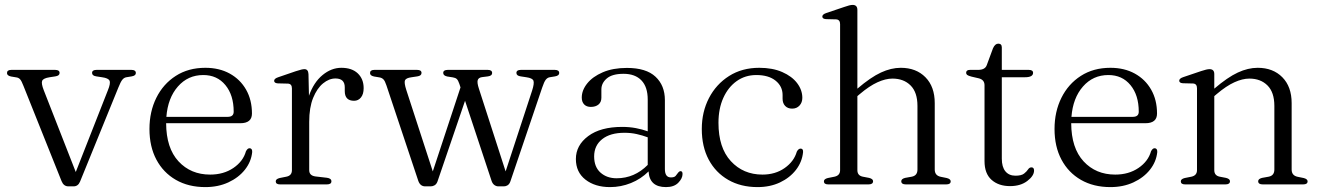

<svg xmlns="http://www.w3.org/2000/svg" viewBox="-20 -752 5388 783"><path d="M280 8H259Q239.5 8 231 -13.5L76 -401Q68 -422 61.8 -428.8Q55.5 -435.5 46 -436.5L25 -440Q8.5 -443.5 8.5 -454Q8.5 -467 26 -467H205Q223 -467 223 -454.5Q223 -443 205.5 -440.5L182.5 -437Q156.5 -433 152 -422.5Q147.5 -412 158.5 -384L289 -50.5L420 -384Q431.5 -412 426.8 -422.8Q422 -433.5 396 -437L373 -440.5Q355.5 -443 355.5 -454.5Q355.5 -467 373.5 -467H516.5Q534 -467 534 -454Q534 -443.5 517 -440.5L495.5 -437Q486 -435.5 479 -427Q472 -418.5 462.5 -394.5L306.5 -11.5Q298.5 8 280 8Z M1007.5 -289Q1007.5 -249.5 960 -249.5H657.5Q658 -148 708 -94Q758 -40 837 -40Q892 -40 931.8 -67Q971.5 -94 983 -135Q989.5 -147.5 997.5 -147.5Q1009 -147.5 1008.5 -132Q1004.5 -92.5 978.8 -60Q953 -27.5 911.2 -8.2Q869.5 11 817.5 11Q748.5 11 697.2 -18.5Q646 -48 617.8 -101Q589.5 -154 589.5 -226Q589.5 -296.5 617.5 -353Q645.5 -409.5 696.8 -442.5Q748 -475.5 817.5 -475.5Q874 -475.5 916.8 -452Q959.5 -428.5 983.5 -386.5Q1007.5 -344.5 1007.5 -289ZM809 -446Q746.5 -446 705.5 -399.2Q664.5 -352.5 658.5 -275.5H908.5Q933 -275.5 933 -296.5Q933 -364 899.2 -405Q865.5 -446 809 -446Z M1238 -450 1240 -361.5Q1259.5 -416.5 1295.5 -446Q1331.5 -475.5 1372 -475.5Q1415 -475.5 1439 -452.8Q1463 -430 1463 -392.5Q1463 -368 1452 -354.5Q1441 -341 1424 -341Q1386 -341 1386 -380.5V-396Q1386 -432 1348 -432Q1322 -432 1297.5 -412Q1273 -392 1257 -352.8Q1241 -313.5 1241 -255V-58Q1241 -36 1266 -32.5L1313.5 -27Q1331.5 -24.5 1331.5 -12.5Q1331.5 0 1313 0H1122Q1104.5 0 1104.5 -12.5Q1104.5 -22 1120.5 -26L1148 -31.5Q1170.5 -36 1170.5 -58V-391.5Q1170.5 -410 1154.5 -411L1113 -412Q1098 -413 1098 -422.5Q1098 -431.5 1114.5 -437L1186 -461.5Q1201 -466.5 1208.8 -468.2Q1216.5 -470 1221.5 -470Q1237 -470 1238 -450Z M1736.5 8H1714Q1694 8 1686 -14L1556 -403.5Q1550 -422 1543.5 -428.5Q1537 -435 1526.5 -436.5L1505.5 -440Q1489 -443.5 1489 -454Q1489 -467 1506.5 -467H1681Q1699 -467 1699 -454.5Q1699 -443 1682 -440.5L1658.5 -437Q1635.5 -434 1631.5 -424.2Q1627.5 -414.5 1637 -385L1745 -53L1858 -395.5L1853.5 -409.5Q1848.5 -424.5 1842.8 -429.8Q1837 -435 1826.5 -436.5L1804 -440Q1787.5 -443.5 1787.5 -454.5Q1787.5 -467 1806 -467H1969.5Q1987 -467 1987 -454Q1987 -443 1970 -440.5L1946 -437.5Q1931.5 -435.5 1928.2 -425.2Q1925 -415 1933 -390.5L2042 -53L2150 -382.5Q2159.5 -412 2155.5 -422.8Q2151.5 -433.5 2126.5 -437L2103.5 -440.5Q2086 -443 2086 -454.5Q2086 -467 2104 -467H2243Q2260.5 -467 2260.5 -454Q2260.5 -443.5 2243.5 -440.5L2222 -437Q2212.5 -435.5 2205.8 -427Q2199 -418.5 2191 -394.5L2061.5 -12.5Q2057.5 -1 2050.2 3.5Q2043 8 2035 8H2012.5Q2004 8 1996.5 2.8Q1989 -2.5 1985 -13.5L1876.5 -341L1764 -11.5Q1760 -1 1752.5 3.5Q1745 8 1736.5 8Z M2328.5 -103.5Q2328.5 -159.5 2378.8 -197Q2429 -234.5 2517.5 -234.5Q2547 -234.5 2573.2 -229.5Q2599.5 -224.5 2621.5 -216.5V-346Q2621.5 -397.5 2595.8 -424.2Q2570 -451 2523 -451Q2476.5 -451 2454.5 -432Q2432.5 -413 2432.5 -387.5V-353.5Q2432.5 -335.5 2420.8 -325.8Q2409 -316 2389.5 -316Q2372 -316 2362.2 -326.2Q2352.5 -336.5 2352.5 -354Q2352.5 -384 2374.8 -411.8Q2397 -439.5 2438.2 -457.2Q2479.5 -475 2536.5 -475Q2615 -475 2653.2 -439.2Q2691.5 -403.5 2691.5 -343.5V-62.5Q2691.5 -28.5 2716 -28.5Q2730 -28.5 2735.2 -34.5Q2740.5 -40.5 2744.5 -46.5Q2750 -54 2755.5 -54Q2763.5 -54 2763.5 -42.5Q2763.5 -24.5 2746.2 -6.8Q2729 11 2696 11Q2628.5 11 2625 -53Q2594 -22 2553 -5.5Q2512 11 2468 11Q2406.5 11 2367.5 -19.5Q2328.5 -50 2328.5 -103.5ZM2403 -114Q2403 -71 2429 -48Q2455 -25 2494.5 -25Q2567.5 -25 2621.5 -79.5V-192Q2600 -200 2576.8 -205.2Q2553.5 -210.5 2526.5 -210.5Q2468.5 -210.5 2435.8 -184.5Q2403 -158.5 2403 -114Z M3252 -353Q3252 -334 3240.5 -321.5Q3229 -309 3210.5 -309Q3192.5 -309 3182 -320Q3171.5 -331 3171.5 -349.5V-364.5Q3171.5 -400 3143 -423Q3114.5 -446 3064.5 -446Q3019 -446 2984.2 -421.2Q2949.5 -396.5 2929.8 -352.8Q2910 -309 2910 -251Q2910 -149.5 2960.5 -94.8Q3011 -40 3089.5 -40Q3142 -40 3180 -66.8Q3218 -93.5 3229.5 -133.5Q3236 -146 3245 -146Q3256 -146 3255 -131.5Q3251 -91.5 3226 -59.2Q3201 -27 3160.8 -8Q3120.5 11 3069.5 11Q3001 11 2949.8 -18.5Q2898.5 -48 2870.2 -101Q2842 -154 2842 -226Q2842 -295.5 2871.2 -352Q2900.5 -408.5 2953.2 -442Q3006 -475.5 3076.5 -475.5Q3130.5 -475.5 3170 -458.2Q3209.5 -441 3230.8 -413Q3252 -385 3252 -353Z M3476.5 -711.5V-390.5Q3531 -437 3572.5 -456.2Q3614 -475.5 3653.5 -475.5Q3716 -475.5 3754 -437Q3792 -398.5 3792 -331.5V-60.5Q3792 -36 3816.5 -31L3841 -26Q3857 -22 3857 -12.5Q3857 0 3839 0H3674Q3655.5 0 3655.5 -13Q3655.5 -22.5 3671 -26.5L3698.5 -31.5Q3721.5 -36 3721.5 -60.5V-320Q3721.5 -375.5 3693.5 -403.5Q3665.5 -431.5 3619.5 -431.5Q3591.5 -431.5 3558.5 -416.5Q3525.5 -401.5 3486.5 -368.5L3476.5 -360V-58Q3476.5 -36 3498.5 -31.5L3524.5 -26.5Q3540.5 -22.5 3540.5 -13Q3540.5 0 3522 0H3357.5Q3340 0 3340 -12.5Q3340 -22 3356 -26L3383.5 -31.5Q3406 -36.5 3406 -58V-653.5Q3406 -672 3390 -673L3348.5 -674Q3333.5 -675 3333.5 -684.5Q3333.5 -693.5 3350 -699L3422.5 -723.5Q3446 -732 3457 -732Q3476.5 -732 3476.5 -711.5Z M3972 -432.5 3942 -439.5Q3928.5 -443 3924.2 -446.5Q3920 -450 3920 -455Q3920 -467 3935.5 -467H3968.5Q3997 -467 4004 -486L4029.5 -555Q4038 -574 4051 -574Q4065.5 -574 4065.5 -558.5V-467H4175.5Q4193 -467 4193 -455Q4193 -437 4160 -437H4065.5V-105Q4065.5 -71 4080.2 -53.2Q4095 -35.5 4121 -35.5Q4145.5 -35.5 4156.2 -44Q4167 -52.5 4172.5 -61Q4178 -69.5 4186.5 -69.5Q4197 -69.5 4197 -56.5Q4197 -35 4169.5 -14Q4142 7 4099 7Q4052.5 7 4023.8 -18.5Q3995 -44 3995 -95V-404.5Q3995 -426.5 3972 -432.5Z M4698.5 -289Q4698.5 -249.5 4651 -249.5H4348.5Q4349 -148 4399 -94Q4449 -40 4528 -40Q4583 -40 4622.8 -67Q4662.5 -94 4674 -135Q4680.5 -147.5 4688.5 -147.5Q4700 -147.5 4699.5 -132Q4695.5 -92.5 4669.8 -60Q4644 -27.5 4602.2 -8.2Q4560.5 11 4508.5 11Q4439.5 11 4388.2 -18.5Q4337 -48 4308.8 -101Q4280.5 -154 4280.5 -226Q4280.5 -296.5 4308.5 -353Q4336.5 -409.5 4387.8 -442.5Q4439 -475.5 4508.5 -475.5Q4565 -475.5 4607.8 -452Q4650.5 -428.5 4674.5 -386.5Q4698.5 -344.5 4698.5 -289ZM4500 -446Q4437.5 -446 4396.5 -399.2Q4355.5 -352.5 4349.5 -275.5H4599.5Q4624 -275.5 4624 -296.5Q4624 -364 4590.2 -405Q4556.5 -446 4500 -446Z M4932 -450V-390.5Q4986.5 -437 5028 -456.2Q5069.5 -475.5 5109 -475.5Q5171.5 -475.5 5209.5 -437Q5247.5 -398.5 5247.5 -331.5V-60.5Q5247.5 -36 5272 -31L5296.5 -26Q5312.5 -22 5312.5 -12.5Q5312.5 0 5294.5 0H5129.5Q5111 0 5111 -13Q5111 -22.5 5126.5 -26.5L5154 -31.5Q5177 -36 5177 -60.5V-320Q5177 -375.5 5149 -403.5Q5121 -431.5 5075 -431.5Q5047 -431.5 5014 -416.5Q4981 -401.5 4942 -368.5L4932 -360V-58Q4932 -36 4954 -31.5L4980 -26.5Q4996 -22.5 4996 -13Q4996 0 4977.5 0H4813Q4795.5 0 4795.5 -12.5Q4795.5 -22 4811.5 -26L4839 -31.5Q4861.5 -36.5 4861.5 -58V-392Q4861.5 -410.5 4845.5 -411.5L4804 -412.5Q4789 -413.5 4789 -423Q4789 -432 4805.5 -437.5L4878 -462Q4901.5 -470 4912.5 -470Q4932 -470 4932 -450Z"/></svg>

Font: Fraunces 9pt Light
Style: Regular
Weight: 300
Version: Version 1.000;[0bf87f6ff]